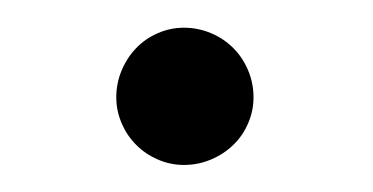

<svg xmlns="http://www.w3.org/2000/svg" viewBox="-20 -368 276 142"><path d="M66 -296Q66 -306.5 70 -316Q74 -325.5 80.8 -332.5Q87.5 -339.5 96.8 -343.5Q106 -347.5 116 -347.5Q126.5 -347.5 136 -343.5Q145.5 -339.5 152.5 -332.5Q159.5 -325.5 163.5 -316Q167.5 -306.5 167.5 -296Q167.5 -286 163.5 -276.8Q159.5 -267.5 152.5 -260.8Q145.5 -254 136 -250Q126.5 -246 116 -246Q106 -246 96.8 -250Q87.5 -254 80.8 -260.8Q74 -267.5 70 -276.8Q66 -286 66 -296Z"/></svg>

Font: Lato Light
Style: Italic
Weight: 300
Italic angle: -7°
Designer: Lukasz Dziedzic
Foundry: tyPoland Lukasz Dziedzic
Version: Version 2.007; 2014-02-27